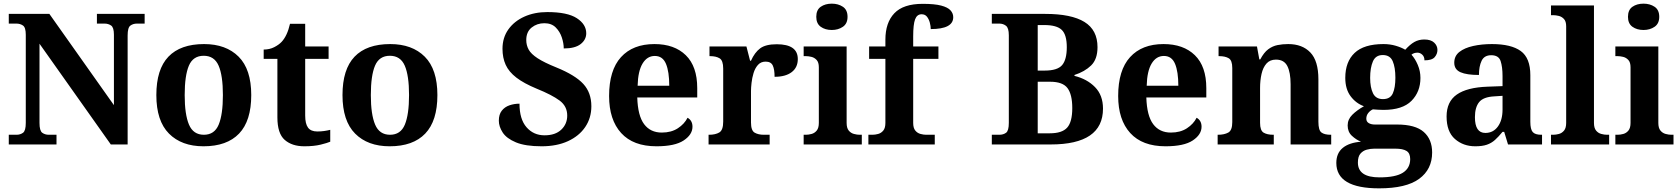

<svg xmlns="http://www.w3.org/2000/svg" viewBox="-20 -790 9189 1050"><path d="M28 0V-53H70Q91 -53 106 -64Q121 -75 121 -118V-600Q121 -640 105.5 -650.5Q90 -661 70 -661H28V-714H250L603 -215V-600Q603 -640 587.5 -650.5Q572 -661 552 -661H510V-714H771V-661H729Q708 -661 693 -650Q678 -639 678 -596V0H586L196 -551V-118Q196 -75 211 -64Q226 -53 247 -53H289V0Z M1093 10Q973 10 904 -59.5Q835 -129 835 -270Q835 -411 901 -480Q967 -549 1096 -549Q1216 -549 1285 -480Q1354 -411 1354 -270Q1354 -129 1287.5 -59.5Q1221 10 1093 10ZM1095 -53Q1153 -53 1176 -108.5Q1199 -164 1199 -270Q1199 -377 1175.5 -431Q1152 -485 1094 -485Q1036 -485 1013 -431Q990 -377 990 -270Q990 -164 1013.5 -108.5Q1037 -53 1095 -53Z M1644 10Q1577 10 1537 -25Q1497 -60 1497 -148V-468H1422V-519Q1454 -519 1479.5 -532Q1505 -545 1520 -561Q1551 -594 1566 -660H1649V-536H1777V-468H1649V-158Q1649 -113 1664.5 -92Q1680 -71 1715 -71Q1735 -71 1752.5 -73.5Q1770 -76 1786 -80V-15Q1770 -8 1733.5 1Q1697 10 1644 10Z M2111 10Q1991 10 1922 -59.5Q1853 -129 1853 -270Q1853 -411 1919 -480Q1985 -549 2114 -549Q2234 -549 2303 -480Q2372 -411 2372 -270Q2372 -129 2305.5 -59.5Q2239 10 2111 10ZM2113 -53Q2171 -53 2194 -108.5Q2217 -164 2217 -270Q2217 -377 2193.5 -431Q2170 -485 2112 -485Q2054 -485 2031 -431Q2008 -377 2008 -270Q2008 -164 2031.5 -108.5Q2055 -53 2113 -53Z M2942 10Q2853 10 2801.5 -11.5Q2750 -33 2729 -65.5Q2708 -98 2708 -130Q2708 -164 2724 -184.5Q2740 -205 2766 -214Q2792 -223 2821 -223Q2821 -138 2859.5 -94Q2898 -50 2958 -50Q3017 -50 3049.5 -81Q3082 -112 3082 -158Q3082 -209 3040.5 -240Q2999 -271 2915 -305Q2845 -334 2804 -365.5Q2763 -397 2745.5 -435.5Q2728 -474 2728 -523Q2728 -584 2760 -629Q2792 -674 2847.5 -699Q2903 -724 2973 -724Q3083 -724 3134.5 -690.5Q3186 -657 3186 -608Q3186 -573 3155.5 -549Q3125 -525 3063 -525Q3063 -553 3052.5 -585Q3042 -617 3019 -640Q2996 -663 2957 -663Q2917 -663 2887.5 -639.5Q2858 -616 2858 -571Q2858 -543 2871 -519Q2884 -495 2920 -471.5Q2956 -448 3023 -421Q3126 -379 3170 -331Q3214 -283 3214 -209Q3214 -145 3180.5 -95.5Q3147 -46 3086 -18Q3025 10 2942 10Z M3570 10Q3443 10 3377 -62.5Q3311 -135 3311 -265Q3311 -406 3376 -477.5Q3441 -549 3559 -549Q3668 -549 3730.5 -488Q3793 -427 3793 -308V-257H3465Q3468 -157 3502.5 -111Q3537 -65 3599 -65Q3651 -65 3687 -88.5Q3723 -112 3740 -146Q3767 -131 3767 -97Q3767 -54 3719 -22Q3671 10 3570 10ZM3640 -321Q3640 -398 3622 -441Q3604 -484 3561 -484Q3519 -484 3494 -442.5Q3469 -401 3467 -321Z M3855 0V-53H3858Q3892 -53 3913.5 -65.5Q3935 -78 3935 -125V-415Q3935 -459 3915.5 -471Q3896 -483 3863 -483H3860V-536H4062L4082 -458H4087Q4107 -503 4137 -525.5Q4167 -548 4228 -548Q4343 -548 4343 -467Q4343 -421 4309.5 -395.5Q4276 -370 4216 -370Q4216 -411 4206 -432Q4196 -453 4167 -453Q4141 -453 4125 -435Q4109 -417 4101 -390.5Q4093 -364 4090 -337Q4087 -310 4087 -293V-120Q4087 -76 4107 -64.5Q4127 -53 4157 -53H4189V0Z M4529 -626Q4493 -626 4468.5 -643.5Q4444 -661 4444 -698Q4444 -736 4468.5 -753Q4493 -770 4529 -770Q4564 -770 4589.5 -753Q4615 -736 4615 -698Q4615 -661 4589.5 -643.5Q4564 -626 4529 -626ZM4375 0V-53H4387Q4402 -53 4418.5 -57.5Q4435 -62 4446.5 -76Q4458 -90 4458 -118V-422Q4458 -449 4446 -462Q4434 -475 4417.5 -479Q4401 -483 4387 -483H4375V-536H4610V-118Q4610 -90 4621.5 -76Q4633 -62 4650 -57.5Q4667 -53 4681 -53H4693V0Z M4729 0V-53H4751Q4766 -53 4782.5 -57.5Q4799 -62 4810.5 -76Q4822 -90 4822 -118V-468H4733V-536H4822V-573Q4822 -666 4871 -717.5Q4920 -769 5026 -769Q5091 -769 5127 -759.5Q5163 -750 5178 -733.5Q5193 -717 5193 -696Q5193 -631 5070 -631Q5070 -647 5065 -666Q5060 -685 5049.5 -698.5Q5039 -712 5020 -712Q4995 -712 4984.5 -684.5Q4974 -657 4974 -591V-536H5112V-468H4974V-118Q4974 -90 4985.5 -76Q4997 -62 5014 -57.5Q5031 -53 5045 -53H5092V0Z M5404 0V-53H5445Q5467 -53 5482 -64Q5497 -75 5497 -118V-597Q5497 -637 5481.5 -649Q5466 -661 5445 -661H5404V-714H5696Q5839 -714 5910.5 -670Q5982 -626 5982 -532Q5982 -466 5947 -432Q5912 -398 5856 -380V-375Q5925 -358 5968.5 -313.5Q6012 -269 6012 -196Q6012 0 5726 0ZM5693 -404Q5763 -404 5788.5 -434Q5814 -464 5814 -532Q5814 -600 5786.5 -626.5Q5759 -653 5691 -653H5655V-404ZM5721 -61Q5788 -61 5816 -92Q5844 -123 5844 -199Q5844 -273 5818 -308Q5792 -343 5723 -343H5655V-61Z M6354 10Q6227 10 6161 -62.5Q6095 -135 6095 -265Q6095 -406 6160 -477.5Q6225 -549 6343 -549Q6452 -549 6514.5 -488Q6577 -427 6577 -308V-257H6249Q6252 -157 6286.5 -111Q6321 -65 6383 -65Q6435 -65 6471 -88.5Q6507 -112 6524 -146Q6551 -131 6551 -97Q6551 -54 6503 -22Q6455 10 6354 10ZM6424 -321Q6424 -398 6406 -441Q6388 -484 6345 -484Q6303 -484 6278 -442.5Q6253 -401 6251 -321Z M6639 0V-53H6641Q6675 -53 6697 -65Q6719 -77 6719 -122V-418Q6719 -460 6699.5 -471.5Q6680 -483 6647 -483H6644V-536H6854L6867 -465H6872Q6892 -503 6915.5 -520.5Q6939 -538 6966.5 -543.5Q6994 -549 7025 -549Q7102 -549 7146 -503Q7190 -457 7190 -356V-124Q7190 -78 7206.5 -65.5Q7223 -53 7257 -53H7260V0H7038V-329Q7038 -394 7020 -429Q7002 -464 6958 -464Q6925 -464 6906 -442.5Q6887 -421 6879 -385.5Q6871 -350 6871 -309V-118Q6871 -76 6890.5 -64.5Q6910 -53 6943 -53H6946V0Z M7522 240Q7288 240 7288 101Q7288 48 7323 19Q7358 -10 7423 -15Q7396 -26 7373 -47.5Q7350 -69 7350 -104Q7350 -137 7375 -162Q7400 -187 7439 -209Q7395 -225 7366 -264Q7337 -303 7337 -364Q7337 -452 7388 -500.5Q7439 -549 7546 -549Q7581 -549 7612 -540Q7643 -531 7665 -518Q7691 -547 7715 -560.5Q7739 -574 7769 -574Q7805 -574 7823 -557Q7841 -540 7841 -517Q7841 -495 7826 -477.5Q7811 -460 7770 -460Q7770 -480 7758 -491Q7746 -502 7732 -502Q7712 -502 7699 -491Q7719 -469 7733.5 -435Q7748 -401 7748 -364Q7748 -288 7699 -238.5Q7650 -189 7546 -189Q7535 -189 7516 -190Q7497 -191 7488 -192Q7474 -186 7463 -172.5Q7452 -159 7452 -141Q7452 -125 7465 -117Q7478 -109 7499 -109H7620Q7720 -109 7766 -68.5Q7812 -28 7812 44Q7812 136 7741 188Q7670 240 7522 240ZM7543 -248Q7583 -248 7597 -279.5Q7611 -311 7611 -365Q7611 -421 7596.5 -455Q7582 -489 7542 -489Q7503 -489 7488 -454Q7473 -419 7473 -364Q7473 -312 7488.5 -280Q7504 -248 7543 -248ZM7524 180Q7612 180 7652 154.5Q7692 129 7692 80Q7692 48 7672 35.5Q7652 23 7611 23H7495Q7475 23 7454.5 28.5Q7434 34 7420 50Q7406 66 7406 99Q7406 180 7524 180Z M8048 10Q7982 10 7936.5 -30Q7891 -70 7891 -153Q7891 -234 7947 -273Q8003 -312 8115 -316L8197 -319V-374Q8197 -424 8186.5 -456Q8176 -488 8135 -488Q8097 -488 8082.5 -457.5Q8068 -427 8068 -380Q8001 -380 7967 -395Q7933 -410 7933 -447Q7933 -484 7961 -506Q7989 -528 8036 -538.5Q8083 -549 8139 -549Q8244 -549 8296.5 -511Q8349 -473 8349 -379V-124Q8349 -83 8362 -68Q8375 -53 8409 -53H8413V0H8227L8206 -69H8197Q8175 -42 8155.5 -24.5Q8136 -7 8111 1.5Q8086 10 8048 10ZM8103 -63Q8146 -63 8171.5 -98Q8197 -133 8197 -191V-266L8152 -263Q8092 -260 8069 -231.5Q8046 -203 8046 -149Q8046 -63 8103 -63Z M8462 0V-53H8474Q8489 -53 8505.5 -57.5Q8522 -62 8533.5 -76Q8545 -90 8545 -118V-646Q8545 -673 8533 -686Q8521 -699 8504.5 -703Q8488 -707 8474 -707H8462V-760H8697V-118Q8697 -90 8708.5 -76Q8720 -62 8737 -57.5Q8754 -53 8768 -53H8780V0Z M8968 -626Q8932 -626 8907.5 -643.5Q8883 -661 8883 -698Q8883 -736 8907.5 -753Q8932 -770 8968 -770Q9003 -770 9028.5 -753Q9054 -736 9054 -698Q9054 -661 9028.5 -643.5Q9003 -626 8968 -626ZM8814 0V-53H8826Q8841 -53 8857.5 -57.5Q8874 -62 8885.5 -76Q8897 -90 8897 -118V-422Q8897 -449 8885 -462Q8873 -475 8856.5 -479Q8840 -483 8826 -483H8814V-536H9049V-118Q9049 -90 9060.5 -76Q9072 -62 9089 -57.5Q9106 -53 9120 -53H9132V0Z"/></svg>

Font: Noto Serif Bengali
Style: Bold
Weight: 700
Designer: Juan Bruce, Universal Thirst, Indian Type Foundry and the Monotype Design Team.
Foundry: Monotype Imaging Inc.
Version: Version 2.003; ttfautohint (v1.8.4.7-5d5b)